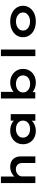

<svg xmlns="http://www.w3.org/2000/svg" viewBox="1648 -2428 790 4125"><g transform="rotate(-90 2042.5 -365.0)"><path d="M173 0V-740H313V-392L272 -381Q284 -423 319 -458.5Q354 -494 406 -517Q458 -540 520 -540Q594 -540 644 -511Q694 -482 719.5 -431.5Q745 -381 745 -317V0H603V-290Q603 -329 585.5 -358.5Q568 -388 538.5 -403.5Q509 -419 469 -419Q435 -419 407 -407Q379 -395 358 -376Q337 -357 326 -332.5Q315 -308 315 -282V0H245Q212 0 194 0Q176 0 173 0Z M1296 10Q1209 10 1144 -25.5Q1079 -61 1043 -123Q1007 -185 1007 -265Q1007 -345 1044.5 -407.5Q1082 -470 1147.5 -505Q1213 -540 1300 -540Q1352 -540 1395.5 -527.5Q1439 -515 1471.5 -494.5Q1504 -474 1524 -449.5Q1544 -425 1548 -402L1513 -400V-529H1654V0H1511V-141L1540 -134Q1537 -108 1516.5 -83Q1496 -58 1463 -37Q1430 -16 1387 -3Q1344 10 1296 10ZM1332 -113Q1387 -113 1428.5 -132.5Q1470 -152 1492.5 -186.5Q1515 -221 1515 -265Q1515 -310 1492.5 -344Q1470 -378 1428.5 -397.5Q1387 -417 1332 -417Q1278 -417 1236.5 -397.5Q1195 -378 1171.5 -344Q1148 -310 1148 -265Q1148 -221 1171.5 -186.5Q1195 -152 1236.5 -132.5Q1278 -113 1332 -113Z M2331 10Q2283 10 2240.5 -2Q2198 -14 2165 -33.5Q2132 -53 2111 -76.5Q2090 -100 2084 -121L2131 -126L2124 -2H1990V-740H2132V-405L2090 -409Q2097 -431 2118 -454Q2139 -477 2171.5 -496.5Q2204 -516 2245.5 -528Q2287 -540 2335 -540Q2416 -540 2481.5 -504.5Q2547 -469 2586 -407.5Q2625 -346 2625 -265Q2625 -185 2587 -122.5Q2549 -60 2483 -25Q2417 10 2331 10ZM2304 -112Q2359 -112 2399.5 -131.5Q2440 -151 2463 -185.5Q2486 -220 2486 -265Q2486 -310 2463 -344.5Q2440 -379 2399 -398Q2358 -417 2304 -417Q2249 -417 2208 -398Q2167 -379 2143 -344.5Q2119 -310 2119 -265Q2119 -220 2143 -185.5Q2167 -151 2208 -131.5Q2249 -112 2304 -112Z M2899 0V-740H3041V0Z M3644 10Q3545 10 3468.5 -25Q3392 -60 3349 -122.5Q3306 -185 3306 -265Q3306 -346 3349 -408Q3392 -470 3468.5 -505Q3545 -540 3644 -540Q3743 -540 3818.5 -505Q3894 -470 3937.5 -408Q3981 -346 3981 -265Q3981 -185 3937.5 -122.5Q3894 -60 3818.5 -25Q3743 10 3644 10ZM3644 -114Q3699 -114 3742.5 -133Q3786 -152 3812.5 -186.5Q3839 -221 3837 -265Q3839 -310 3812.5 -344Q3786 -378 3742.5 -397.5Q3699 -417 3644 -417Q3589 -417 3544.5 -397.5Q3500 -378 3474.5 -344Q3449 -310 3450 -265Q3449 -221 3474.5 -186.5Q3500 -152 3544.5 -133Q3589 -114 3644 -114Z"/></g></svg>

Font: Lexend Peta SemiBold
Style: Regular
Weight: 600
Designer: Bonnie Shaver-Troup, Thomas Jockin
Foundry: Lexend
Version: Version 1.007